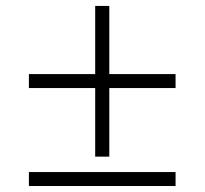

<svg xmlns="http://www.w3.org/2000/svg" viewBox="-20 -578 687 645"><path d="M299.8 -51.8V-282.2H77.1V-329.1H299.8V-558.1H347.2V-329.1H569.8V-282.2H347.2V-51.8ZM77.1 46.9V0H569.8V46.9Z"/></svg>

Font: HK Grotesk Light
Style: Regular
Weight: 300
Designer: Alfredo Marco Pradil and Stefan Peev
Foundry: Hanken Design Co.
Version: Version 1.045;PS 001.045;hotconv 1.0.88;makeotf.lib2.5.64775